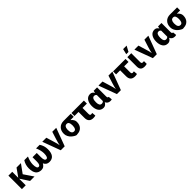

<svg xmlns="http://www.w3.org/2000/svg" viewBox="780 -3445 6101 6101"><g transform="rotate(-45 3830.0 -395.0)"><path d="M72.3 33.2V-573.2H245.1V-301.8L437.5 -573.2H634.8L424.8 -283.2L639.6 33.2H440.4L245.1 -264.6V33.2Z M693.4 -278.3Q693.4 -438.5 777.3 -563.5H941.4Q873 -413.1 870.1 -279.3Q870.1 -89.8 947.3 -89.8Q1028.3 -89.8 1028.3 -249V-445.3H1218.8V-249Q1218.8 -89.8 1297.4 -89.8Q1376 -89.8 1376 -279.3Q1371.1 -422.9 1304.7 -563.5H1467.8Q1553.7 -435.5 1553.7 -278.3Q1553.7 43.9 1302.7 43.9Q1176.8 43.9 1123 -75.2Q1091.8 -19.5 1049.8 12.2Q1007.8 43.9 942.4 43.9Q693.4 43.9 693.4 -278.3Z M1594.7 -573.2H1776.4L1854.5 -315.4Q1894.5 -186.5 1904.3 -125L1908.2 -101.6Q1918.9 -179.7 1961.9 -315.4L2043.9 -573.2H2221.7L1996.1 33.2H1818.4Z M2257.8 -262.7V-271.5Q2257.8 -404.3 2335 -483.9Q2412.1 -563.5 2543.9 -563.5H2862.3V-427.7H2714.8Q2819.3 -341.8 2819.3 -249V-236.3Q2819.3 -113.3 2750 -37.1Q2680.7 39.1 2561.5 43.9Q2541 48.8 2520 48.8Q2499 48.8 2455.6 24.9Q2412.1 1 2367.2 -37.6Q2322.3 -76.2 2290 -137.2Q2257.8 -198.2 2257.8 -262.7ZM2433.6 -258.8Q2433.6 -89.8 2544.9 -89.8Q2639.6 -89.8 2642.6 -249V-271.5Q2642.6 -427.7 2544.9 -427.7Q2443.4 -427.7 2434.6 -291Z M2896.5 -428.7V-563.5H3455.1V-428.7H3258.8V-157.2Q3258.8 -90.8 3306.6 -90.8Q3330.1 -90.8 3365.2 -96.7L3375 31.2Q3327.1 43.9 3279.3 43.9Q3181.6 43.9 3130.4 -7.8Q3079.1 -59.6 3079.1 -158.2V-428.7Z M3742.2 -574.2Q3827.1 -574.2 3878.9 -485.4L3892.6 -563.5H4047.9V-158.2Q4047.9 -120.1 4058.6 -105.5Q4069.3 -90.8 4091.8 -90.8H4096.7L4109.4 34.2Q4084 43.9 4044.9 43.9Q3931.6 43.9 3887.7 -56.6Q3831.1 43.9 3740.2 43.9Q3625 43.9 3566.9 -40.5Q3508.8 -125 3508.8 -262.2Q3508.8 -399.4 3568.8 -486.8Q3628.9 -574.2 3742.2 -574.2ZM3687.5 -252Q3687.5 -89.8 3787.1 -89.8Q3843.8 -89.8 3870.1 -129.9V-394.5Q3843.8 -440.4 3788.1 -440.4Q3687.5 -440.4 3687.5 -252Z M4119.1 -573.2H4300.8L4378.9 -315.4Q4418.9 -186.5 4428.7 -125L4432.6 -101.6Q4443.4 -179.7 4486.3 -315.4L4568.4 -573.2H4746.1L4520.5 33.2H4342.8Z M4766.6 -428.7V-563.5H5325.2V-428.7H5128.9V-157.2Q5128.9 -90.8 5176.8 -90.8Q5200.2 -90.8 5235.4 -96.7L5245.1 31.2Q5197.3 43.9 5149.4 43.9Q5051.8 43.9 5000.5 -7.8Q4949.2 -59.6 4949.2 -158.2V-428.7Z M5407.2 -140.6V-563.5H5584V-164.1Q5584 -127 5597.7 -112.3Q5611.3 -97.7 5641.6 -97.7Q5671.9 -97.7 5691.4 -99.6V24.4Q5639.6 39.1 5589.8 39.1Q5496.1 39.1 5451.7 -4.9Q5407.2 -48.8 5407.2 -140.6ZM5449.2 -654.3 5493.2 -838.9H5650.4L5549.8 -654.3Z M5734.4 -573.2H5916L5994.1 -315.4Q6034.2 -186.5 6043.9 -125L6047.9 -101.6Q6058.6 -179.7 6101.6 -315.4L6183.6 -573.2H6361.3L6135.7 33.2H5958Z M6635.7 -574.2Q6720.7 -574.2 6772.5 -485.4L6786.1 -563.5H6941.4V-158.2Q6941.4 -120.1 6952.1 -105.5Q6962.9 -90.8 6985.4 -90.8H6990.2L7002.9 34.2Q6977.5 43.9 6938.5 43.9Q6825.2 43.9 6781.2 -56.6Q6724.6 43.9 6633.8 43.9Q6518.6 43.9 6460.4 -40.5Q6402.3 -125 6402.3 -262.2Q6402.3 -399.4 6462.4 -486.8Q6522.5 -574.2 6635.7 -574.2ZM6581.1 -252Q6581.1 -89.8 6680.7 -89.8Q6737.3 -89.8 6763.7 -129.9V-394.5Q6737.3 -440.4 6681.6 -440.4Q6581.1 -440.4 6581.1 -252Z M7039.1 -262.7V-271.5Q7039.1 -404.3 7116.2 -483.9Q7193.4 -563.5 7325.2 -563.5H7643.6V-427.7H7496.1Q7600.6 -341.8 7600.6 -249V-236.3Q7600.6 -113.3 7531.2 -37.1Q7461.9 39.1 7342.8 43.9Q7322.3 48.8 7301.3 48.8Q7280.3 48.8 7236.8 24.9Q7193.4 1 7148.4 -37.6Q7103.5 -76.2 7071.3 -137.2Q7039.1 -198.2 7039.1 -262.7ZM7214.8 -258.8Q7214.8 -89.8 7326.2 -89.8Q7420.9 -89.8 7423.8 -249V-271.5Q7423.8 -427.7 7326.2 -427.7Q7224.6 -427.7 7215.8 -291Z"/></g></svg>

Font: GenEi M Gothic v2 Heavy
Style: Regular
Weight: 800
Version: Version 2.0